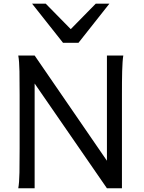

<svg xmlns="http://www.w3.org/2000/svg" viewBox="-20 -1011 772 1031"><path d="M166 -562.5V0H78.1Q83.5 -29.3 84.5 -84.7Q85.4 -140.1 85.4 -212.4V-500.5Q85.4 -572.8 84.5 -628.2Q83.5 -683.6 78.1 -712.9H166L554.2 -147.9V-712.9H642.1Q639.6 -698.2 638.2 -676.8Q636.7 -655.3 636 -628.2Q635.3 -601.1 635 -568.8Q634.8 -536.6 634.8 -500.5V0H554.2ZM225.6 -991.2 359.9 -854.5 494.1 -991.2H567.4L401.4 -781.2H318.4L152.3 -991.2Z"/></svg>

Font: Andika APac
Style: Regular
Weight: 400
Designer: Victor Gaultney, Annie Olsen, Julie Remington, Don Collingsworth, Eric Hays, Becca Hirsbrunner
Foundry: SIL International
Version: Version 5.000